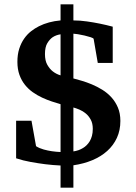

<svg xmlns="http://www.w3.org/2000/svg" viewBox="-20 -762 627 884"><path d="M407.2 -168.9Q407.2 -193.8 397.9 -210.9Q388.7 -228 375.2 -239.3Q361.8 -250.5 346.2 -257.1Q330.6 -263.7 317.9 -267.1V-64.9Q342.8 -68.4 362.3 -80.6Q370.6 -85.4 378.7 -93.3Q386.7 -101.1 393.1 -111.6Q399.4 -122.1 403.3 -136.2Q407.2 -150.4 407.2 -168.9ZM258.8 -604Q238.8 -601.1 222.7 -590.8Q209 -581.5 198 -563.5Q187 -545.4 187 -513.2Q187 -482.4 198 -463.4Q209 -444.3 222.7 -433.6Q238.8 -420.9 258.8 -415ZM534.2 -205.1Q534.2 -162.1 518.3 -127.4Q502.4 -92.8 473.6 -66.9Q444.8 -41 405 -24.4Q365.2 -7.8 317.9 -1V102.1H258.8V0Q224.1 -1.5 188.5 -5.9Q157.7 -9.8 122.1 -16.1Q86.4 -22.5 54.2 -33.2V-206.1H125L146 -88.9Q161.6 -79.1 181.2 -73.7Q200.7 -68.4 217.8 -65.9Q237.8 -63 258.8 -62V-282.2Q240.2 -287.6 218.3 -294.9Q196.3 -302.2 174.1 -312.5Q151.9 -322.8 131.3 -337.2Q110.8 -351.6 95 -371.3Q79.1 -391.1 69.6 -417.2Q60.1 -443.4 60.1 -477.1Q60.1 -511.2 68.6 -537.6Q77.1 -564 91.1 -584Q105 -604 122.8 -617.9Q140.6 -631.8 159.2 -641.1Q203.1 -663.1 258.8 -668V-742.2H317.9V-668Q348.6 -668 380.6 -663.3Q412.6 -658.7 439 -653.3Q469.7 -647 499 -639.2V-472.2H430.2L411.1 -583Q410.2 -586.4 397.7 -590.6Q385.3 -594.7 369.4 -598.4Q353.5 -602.1 338.6 -604.5Q323.7 -606.9 317.9 -606.9V-400.9Q334.5 -396.5 356.9 -389.9Q379.4 -383.3 403.3 -373.3Q427.2 -363.3 450.7 -348.9Q474.1 -334.5 492.7 -314.2Q511.2 -293.9 522.7 -267.1Q534.2 -240.2 534.2 -205.1Z"/></svg>

Font: Charis SIL Afr
Style: Bold
Weight: 700
Foundry: SIL International
Version: Version 5.000